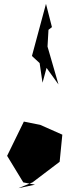

<svg xmlns="http://www.w3.org/2000/svg" viewBox="-20 -815 365 998"><path d="M76 163 149 133 290 26 304 -115 189 -166 104 -183 17 -5 101 133 162 145ZM284 -376 227 -573 232 -660 250 -674 219 -795 146 -524 186 -487 201 -385 222 -462Z"/></svg>

Font: Asimov Silicon
Style: Regular
Weight: 400
Designer: Google
Version: Version 2.000980; 2014